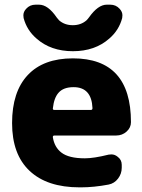

<svg xmlns="http://www.w3.org/2000/svg" viewBox="-20 -805 603 814"><path d="M210.9 -230.5Q203.1 -230.5 204.1 -222.7Q210.9 -180.7 240.2 -158.2Q271.5 -133.8 339.8 -133.8Q377.9 -133.8 440.4 -149.4Q446.3 -150.4 452.1 -150.4Q466.8 -150.4 478.5 -140.6Q496.1 -127.9 496.1 -106.4V-93.8Q496.1 -68.4 480.5 -47.9Q464.8 -27.3 440.4 -22.5Q377.9 -10.7 323.2 -10.7Q320.3 -10.7 317.4 -10.7Q179.7 -10.7 105.5 -80.6Q31.2 -150.4 31.2 -283.2Q31.2 -416 97.7 -486.8Q164.1 -557.6 289.1 -557.6Q535.2 -557.6 535.2 -287.1Q535.2 -263.7 516.6 -247.1Q498 -230.5 472.7 -230.5ZM204.1 -345.7Q203.1 -338.9 210.9 -338.9H365.2Q372.1 -338.9 372.1 -346.7Q368.2 -435.5 292 -435.5Q249 -435.5 228.5 -412.1Q209 -390.6 204.1 -345.7ZM80.1 -728.5Q79.1 -734.4 79.1 -740.2Q79.1 -754.9 90.8 -767.6Q106.4 -785.2 130.9 -785.2H145.5Q183.6 -785.2 220.7 -730.5Q225.6 -724.6 230.5 -718.8Q253.9 -698.2 288.6 -698.2Q323.2 -698.2 346.7 -718.8Q352.5 -724.6 357.4 -731.4Q395.5 -785.2 432.6 -785.2H447.3Q471.7 -785.2 487.3 -767.6Q499 -754.9 499 -740.2Q499 -734.4 498 -728.5Q484.4 -676.8 443.4 -641.6Q382.8 -587.9 289.1 -587.9Q195.3 -587.9 134.8 -641.6Q93.8 -676.8 80.1 -728.5Z"/></svg>

Font: Gen Jyuu Gothic Heavy
Style: Bold
Weight: 900
Designer: [Source Han Sans]
Ryoko NISHIZUKA  (kana & ideographs); Paul D. Hunt (Latin, Greek & Cyrillic); Wenlong ZHANG  (bopomofo
Version: Version 1.002.20150607